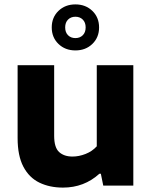

<svg xmlns="http://www.w3.org/2000/svg" viewBox="-20 -843 690 872"><path d="M266 9Q205.5 9 159 -13.5Q112.5 -36 86.2 -85.8Q60 -135.5 60 -216V-547H226V-226.5Q226 -173 248.5 -152.5Q271 -132 309 -132Q338.5 -132 368.5 -143.8Q398.5 -155.5 419.5 -178.5V-547H585.5V0H449L438 -54H431.5Q362 9 266 9ZM322.5 -614Q276 -614 245.5 -643.5Q215 -673 215 -718.5Q215 -764 245.5 -793.5Q276 -823 322.5 -823Q369 -823 399.5 -793.5Q430 -764 430 -718.5Q430 -673 399.5 -643.5Q369 -614 322.5 -614ZM322.5 -670Q343 -670 356 -683Q369 -696 369 -718.5Q369 -741 356 -754Q343 -767 322.5 -767Q302 -767 289 -754Q276 -741 276 -718.5Q276 -696 289 -683Q302 -670 322.5 -670Z"/></svg>

Font: Encode Sans SmExp
Style: Bold
Weight: 700
Width: 6
Designer: Multiple Designers
Foundry: Impallari Type
Version: Version 3.002; ttfautohint (v1.8.3) -l 8 -r 50 -G 200 -x 14 